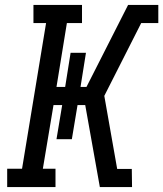

<svg xmlns="http://www.w3.org/2000/svg" viewBox="-20 -755 659 775"><path d="M9 0V-74H69L166 -662H115V-735H311V-662H250L208 -404H243L265 -542H327L305 -404H329L497 -735H619V-662H550L401 -368L453 -73H512L513 0H383L324 -331H293L270 -193H208L231 -331H196L153 -74H204V0Z"/></svg>

Font: Iosevka Etoile
Style: Italic
Weight: 400
Italic angle: -9°
Designer: Belleve Invis
Foundry: Belleve Invis
Version: Version 22.1.2; ttfautohint (v1.8.4)